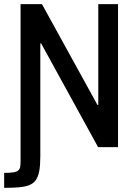

<svg xmlns="http://www.w3.org/2000/svg" viewBox="-20 -708 667 924"><path d="M0 196V124Q28 124 44 121.5Q60 119 67.5 112.5Q75 106 77 95.5Q79 85 79 69V-688H182L449 -203H453V-688H548V0H452L178 -499H174V46Q174 87 169 114.5Q164 142 152.5 158.5Q141 175 120.5 183Q100 191 70.5 193.5Q41 196 0 196Z"/></svg>

Font: Saira SemiCondensed Medium
Style: Regular
Weight: 500
Width: 4
Designer: Hector Gatti with collaboration of the Omnibus-Type team
Foundry: Omnibus-Type
Version: Version 1.101